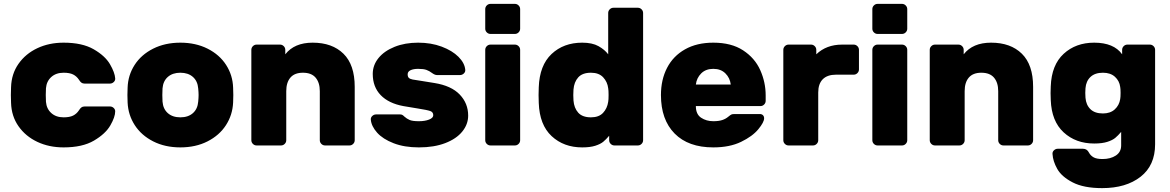

<svg xmlns="http://www.w3.org/2000/svg" viewBox="-20 -750 6034 990"><path d="M308 -145Q339 -145 357 -154Q375 -163 387 -181Q393 -191 399.5 -196Q406 -201 416 -201H547Q558 -201 566 -193.5Q574 -186 574 -176Q574 -147 549 -103.5Q524 -60 464.5 -25Q405 10 308 10Q233 10 172.5 -18.5Q112 -47 75.5 -99Q39 -151 37 -220L36 -260L37 -300Q39 -369 75.5 -421Q112 -473 172.5 -501.5Q233 -530 308 -530Q404 -530 463 -496Q522 -462 547 -419Q572 -376 574 -346Q575 -335 566.5 -327Q558 -319 547 -319H416Q406 -319 399.5 -324Q393 -329 387 -339Q375 -357 357 -366Q339 -375 308 -375Q269 -375 244.5 -353Q220 -331 217 -295Q216 -285 216 -260Q216 -235 217 -225Q220 -189 244.5 -167Q269 -145 308 -145Z M910 10Q831 10 770 -21Q709 -52 675 -104.5Q641 -157 638 -221L637 -260L638 -298Q640 -362 674 -415Q708 -468 769.5 -499Q831 -530 910 -530Q989 -530 1050.5 -499Q1112 -468 1146 -415Q1180 -362 1182 -298Q1183 -288 1183 -260Q1183 -231 1182 -221Q1179 -157 1145 -104.5Q1111 -52 1050 -21Q989 10 910 10ZM1002 -226Q1004 -246 1004 -260Q1004 -274 1002 -294Q999 -332 974.5 -353.5Q950 -375 910 -375Q870 -375 845.5 -353.5Q821 -332 818 -294Q817 -284 817 -260Q817 -236 818 -226Q821 -188 845.5 -166.5Q870 -145 910 -145Q950 -145 974.5 -166.5Q999 -188 1002 -226Z M1782 0H1656Q1645 0 1637 -8Q1629 -16 1629 -27V-280Q1629 -324 1607.5 -349.5Q1586 -375 1542 -375Q1499 -375 1477.5 -350Q1456 -325 1456 -280V-27Q1456 -16 1448 -8Q1440 0 1429 0H1303Q1292 0 1284 -8Q1276 -16 1276 -27V-493Q1276 -504 1284 -512Q1292 -520 1303 -520H1424Q1435 -520 1443 -512Q1451 -504 1451 -493V-470Q1498 -530 1592 -530Q1693 -530 1751 -473Q1809 -416 1809 -302V-27Q1809 -16 1801 -8Q1793 0 1782 0Z M1902 -369Q1902 -414 1931.5 -450.5Q1961 -487 2014.5 -508.5Q2068 -530 2136 -530Q2203 -530 2257.5 -509.5Q2312 -489 2344 -457Q2376 -425 2379 -390Q2380 -379 2371.5 -371Q2363 -363 2352 -363H2233Q2222 -363 2207 -374Q2194 -384 2179 -389.5Q2164 -395 2136 -395Q2112 -395 2097 -388Q2082 -381 2082 -367Q2082 -355 2087.5 -349Q2093 -343 2107.5 -340Q2122 -337 2158 -332L2220 -322Q2307 -308 2350.5 -262.5Q2394 -217 2394 -154Q2394 -109 2363.5 -71.5Q2333 -34 2275.5 -12Q2218 10 2140 10Q2065 10 2009.5 -11.5Q1954 -33 1924.5 -66Q1895 -99 1892 -133Q1891 -144 1899.5 -152Q1908 -160 1919 -160H2043Q2050 -160 2054.5 -157.5Q2059 -155 2065 -149Q2077 -138 2092 -131.5Q2107 -125 2140 -125Q2171 -125 2192.5 -133.5Q2214 -142 2214 -156Q2214 -172 2198.5 -177.5Q2183 -183 2132 -191L2060 -203Q1984 -217 1943 -259.5Q1902 -302 1902 -369Z M2635 -575H2509Q2498 -575 2490 -583Q2482 -591 2482 -602V-703Q2482 -714 2490 -722Q2498 -730 2509 -730H2635Q2646 -730 2654 -722Q2662 -714 2662 -703V-602Q2662 -591 2654 -583Q2646 -575 2635 -575ZM2635 0H2509Q2498 0 2490 -8Q2482 -16 2482 -27V-493Q2482 -504 2490 -512Q2498 -520 2509 -520H2635Q2646 -520 2654 -512Q2662 -504 2662 -493V-27Q2662 -16 2654 -8Q2646 0 2635 0Z M3116 -683Q3116 -694 3124 -702Q3132 -710 3143 -710H3269Q3280 -710 3288 -702Q3296 -694 3296 -683V-27Q3296 -16 3288 -8Q3280 0 3269 0H3148Q3137 0 3129 -8Q3121 -16 3121 -27V-50Q3105 -31 3090.5 -19Q3076 -7 3049.5 1.5Q3023 10 2982 10Q2887 10 2824.5 -48Q2762 -106 2758 -219L2757 -260L2758 -300Q2762 -413 2824 -471.5Q2886 -530 2982 -530Q3034 -530 3066 -512Q3098 -494 3116 -470ZM3027 -145Q3068 -145 3089.5 -168Q3111 -191 3116 -225Q3118 -235 3118 -260Q3118 -285 3116 -295Q3112 -328 3090 -351.5Q3068 -375 3027 -375Q2983 -375 2961.5 -351Q2940 -327 2937 -288Q2936 -278 2936 -260Q2936 -242 2937 -232Q2940 -193 2961.5 -169Q2983 -145 3027 -145Z M3658 -125Q3686 -125 3704 -131Q3722 -137 3735 -148Q3746 -157 3751 -159.5Q3756 -162 3768 -162H3898Q3908 -162 3914 -156Q3920 -150 3920 -140Q3920 -120 3890 -83.5Q3860 -47 3801 -18.5Q3742 10 3658 10Q3529 10 3458.5 -61.5Q3388 -133 3388 -260Q3388 -339 3419.5 -400Q3451 -461 3512 -495.5Q3573 -530 3658 -530Q3751 -530 3811.5 -490.5Q3872 -451 3900 -388.5Q3928 -326 3928 -258V-230Q3928 -219 3920 -211Q3912 -203 3901 -203H3568Q3568 -161 3595 -143Q3622 -125 3658 -125ZM3748 -314Q3744 -348 3720.5 -371.5Q3697 -395 3658 -395Q3619 -395 3595.5 -371.5Q3572 -348 3568 -314Z M4409 -493V-392Q4409 -381 4401 -373Q4393 -365 4382 -365H4291Q4246 -365 4222.5 -341.5Q4199 -318 4199 -273V-27Q4199 -16 4191 -8Q4183 0 4172 0H4046Q4035 0 4027 -8Q4019 -16 4019 -27V-493Q4019 -504 4027 -512Q4035 -520 4046 -520H4162Q4173 -520 4181 -512Q4189 -504 4189 -493V-470Q4241 -520 4322 -520H4382Q4393 -520 4401 -512Q4409 -504 4409 -493Z M4631 -575H4505Q4494 -575 4486 -583Q4478 -591 4478 -602V-703Q4478 -714 4486 -722Q4494 -730 4505 -730H4631Q4642 -730 4650 -722Q4658 -714 4658 -703V-602Q4658 -591 4650 -583Q4642 -575 4631 -575ZM4631 0H4505Q4494 0 4486 -8Q4478 -16 4478 -27V-493Q4478 -504 4486 -512Q4494 -520 4505 -520H4631Q4642 -520 4650 -512Q4658 -504 4658 -493V-27Q4658 -16 4650 -8Q4642 0 4631 0Z M5280 0H5154Q5143 0 5135 -8Q5127 -16 5127 -27V-280Q5127 -324 5105.5 -349.5Q5084 -375 5040 -375Q4997 -375 4975.5 -350Q4954 -325 4954 -280V-27Q4954 -16 4946 -8Q4938 0 4927 0H4801Q4790 0 4782 -8Q4774 -16 4774 -27V-493Q4774 -504 4782 -512Q4790 -520 4801 -520H4922Q4933 -520 4941 -512Q4949 -504 4949 -493V-470Q4996 -530 5090 -530Q5191 -530 5249 -473Q5307 -416 5307 -302V-27Q5307 -16 5299 -8Q5291 0 5280 0Z M5761 -70Q5745 -51 5730.5 -39Q5716 -27 5689.5 -18.5Q5663 -10 5622 -10Q5527 -10 5464.5 -67.5Q5402 -125 5398 -234L5397 -270L5398 -305Q5402 -415 5464.5 -472.5Q5527 -530 5622 -530Q5723 -530 5766 -470V-493Q5766 -504 5774 -512Q5782 -520 5793 -520H5909Q5920 -520 5928 -512Q5936 -504 5936 -493V-6Q5936 103 5861 161.5Q5786 220 5663 220Q5568 220 5511 190.5Q5454 161 5431.5 121Q5409 81 5407 44Q5406 33 5414.5 25Q5423 17 5434 17H5564Q5585 17 5595 37Q5603 52 5618.5 61Q5634 70 5665 70Q5706 70 5733.5 52Q5761 34 5761 0ZM5667 -165Q5705 -165 5728 -186Q5751 -207 5756 -239Q5758 -249 5758 -271Q5758 -292 5756 -302Q5752 -333 5729 -354Q5706 -375 5667 -375Q5626 -375 5603 -353.5Q5580 -332 5577 -295Q5576 -285 5576 -271Q5576 -256 5577 -246Q5580 -209 5602.5 -187Q5625 -165 5667 -165Z"/></svg>

Font: Hezaedrus
Style: Bold
Weight: 700
Designer: Hubert & Fischer
Foundry: Hubert & Fischer
Version: Version 1.10;September 3, 2019;FontCreator 11.5.0.2425 64-bi